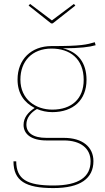

<svg xmlns="http://www.w3.org/2000/svg" viewBox="-20 -763 536 978"><path d="M356.3 -742.9 244.4 -659 133.3 -742.9 125.7 -734.6 240.4 -643.7H248.4L363.8 -734.6ZM462.8 -547.9C423.3 -536.3 394.8 -527.9 242.3 -528.3C139 -528.3 69.4 -460.4 69.4 -357.8C69.4 -286.7 102.9 -240.8 156.6 -213C124.7 -192.4 100 -164.9 100 -126.7C100 -79.9 139.6 -47.6 216.6 -47.6H305.4C391 -47.6 441.4 -7 441.4 58.6C441.4 137.3 383 181.9 251.6 181.9C116.9 181.9 63.4 150.2 62.6 58.7H48.6C48.6 158.4 110.3 195 251.6 195C390.4 195 455.9 145.2 455.9 57.7C455.9 -13 401.7 -60.7 306.3 -60.7H217.4C145.7 -60.7 114.4 -87.7 114.4 -128.8C114.4 -162.5 136.5 -189.2 168.2 -207.8C190.9 -198.1 217.2 -191.8 246.4 -191.8C352.7 -191.8 420.7 -253.3 420.7 -356C420.7 -442.7 377.7 -499 299.9 -516.9C388.7 -517.3 435.3 -523.4 467.1 -532.6ZM242.7 -515.6C335.9 -515.6 406.3 -464.3 406.3 -356C406.3 -259 344.3 -204.6 246.4 -204.6C162.7 -204.6 83.9 -256 83.9 -357.8C83.9 -449.8 142.1 -515.6 242.7 -515.6Z"/></svg>

Font: Fira Sans Hair
Style: Regular
Weight: 100
Designer: bBox Type GmbH & Carrois Corporate GbR & Edenspiekermann AG
Foundry: bBox Type GmbH & Carrois Corporate GbR & Edenspiekermann AG
Version: Version 4.300;PS 004.300;hotconv 1.0.88;makeotf.lib2.5.64775